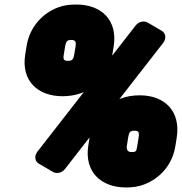

<svg xmlns="http://www.w3.org/2000/svg" viewBox="-20 -778 802 846"><path d="M256 -354C370 -354 458 -426 475 -537L481 -574C499 -689 427 -758 317 -758C289 -758 264 -756 235 -745C168 -720 110 -659 97 -574L91 -537C73 -422 146 -354 256 -354ZM293 -602C309 -602 317 -597 313 -574L307 -537C303 -514 296 -510 280 -510C263 -510 257 -514 261 -537L267 -574C271 -597 278 -602 293 -602ZM535 48C563 48 590 45 617 34C684 8 740 -51 753 -136L759 -174C776 -287 707 -358 596 -358C567 -358 540 -354 513 -344C446 -318 388 -260 375 -174L369 -136C351 -21 425 48 535 48ZM572 -202C588 -202 595 -198 591 -174L585 -136C581 -109 578 -108 559 -108C544 -108 536 -117 539 -136L545 -174C549 -197 554 -202 572 -202ZM214 -20C228 -12 252 -15 266 -33L699 -589C715 -610 709 -633 693 -642L630 -679C616 -687 592 -684 578 -666L145 -110C129 -89 135 -66 151 -57Z"/></svg>

Font: Asimov Print
Style: EIt
Weight: 500
Designer: Google
Version: Version 2.000980; 2014